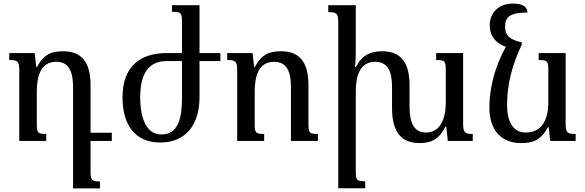

<svg xmlns="http://www.w3.org/2000/svg" viewBox="-20 -789 3277 1075"><path d="M540 227C491 227 487 220 487 166V0H606V-46H487V-313C487 -443 435 -502 334 -502C270 -502 226 -487 187 -414H183L174 -492H32V-453C79 -453 88 -446 88 -394V0H239V-39C190 -39 186 -45 186 -98V-276C186 -361 207 -443 295 -443C366 -443 389 -388 389 -301V266H540Z M1097 -244V-447H1214V-492H1097V-760H943V-723C995 -723 999 -716 999 -664V-492H909C761 -490 666 -414 666 -244C666 -81 743 9 877 9C1020 9 1097 -91 1097 -244ZM912 -447H999V-243C999 -128 979 -36 883 -36C798 -36 765 -130 765 -245C765 -395 827 -447 912 -447Z M1760 -39C1711 -39 1707 -45 1707 -100V-313C1707 -443 1655 -502 1554 -502C1490 -502 1446 -487 1407 -414H1403L1394 -492H1252V-453C1299 -453 1308 -446 1308 -394V0H1459V-39C1410 -39 1406 -45 1406 -98V-276C1406 -361 1427 -443 1515 -443C1586 -443 1609 -388 1609 -301V0H1760Z M2573 -98V-492H2422V-453C2472 -453 2476 -447 2476 -394V-216C2476 -127 2446 -47 2366 -47C2294 -47 2273 -106 2273 -196V-313C2273 -443 2221 -502 2120 -502C2056 -502 2009 -483 1973 -414H1968C1970 -440 1972 -465 1972 -491V-760H1818V-721C1865 -721 1874 -714 1874 -662V265H2025V226C1976 226 1972 220 1972 167V-276C1972 -361 1993 -443 2081 -443C2152 -443 2175 -388 2175 -301V-182C2175 -48 2229 12 2328 12C2400 12 2439 -12 2474 -80H2479L2487 0H2627V-39C2583 -39 2573 -46 2573 -98Z M3048 -77H3052L3061 0H3203V-39C3156 -39 3147 -46 3147 -98V-492H2996V-453C3046 -453 3050 -447 3050 -394V-216C3050 -131 3022 -47 2923 -47C2852 -47 2819 -109 2819 -201C2819 -311 2846 -424 2901 -538V-552C2833 -566 2808 -592 2808 -638C2808 -690 2829 -719 2934 -719C2932 -751 2906 -769 2852 -769C2770 -769 2722 -716 2722 -648C2722 -586 2756 -547 2812 -527C2749 -412 2720 -294 2720 -187C2720 -52 2795 12 2895 12C2965 12 3006 -2 3048 -77Z"/></svg>

Font: Noto Serif Armenian
Style: Regular
Weight: 400
Designer: Monotype Design Team
Foundry: Monotype Imaging Inc.
Version: Version 1.901